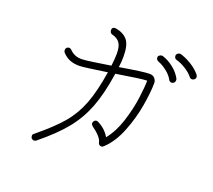

<svg xmlns="http://www.w3.org/2000/svg" viewBox="-130 -935 1260 1134"><g transform="rotate(20 500.0 -368.0)"><path d="M738 -536Q738 -480 723.5 -393.5Q709 -307 674.5 -220Q640 -133 585 -83Q579 -77 572 -77Q564 -77 558 -82Q552 -87 551 -95Q545 -127 486 -170Q474 -179 474 -189Q475 -197 480.5 -203.5Q486 -210 495 -210Q500 -210 505 -207Q554 -183 580 -138Q624 -192 649.5 -272.5Q675 -353 684.5 -425Q694 -497 694 -535Q661 -535 503 -509Q483 -377 449.5 -290Q416 -203 358.5 -132Q301 -61 200 21Q195 26 186 26Q177 26 170 19Q165 13 165 3Q165 -6 173 -11Q271 -91 324 -153Q377 -215 408 -295Q439 -375 459 -502Q313 -480 287 -480Q252 -480 227 -490Q202 -500 180 -523Q174 -531 174 -539Q174 -548 180 -554Q186 -560 195 -560Q203 -560 210 -553Q226 -537 244 -529.5Q262 -522 286 -522Q306 -522 356.5 -529.5Q407 -537 465 -546Q471 -591 471 -622Q471 -669 455.5 -690.5Q440 -712 408 -720Q391 -724 391 -745Q391 -753 396 -757.5Q401 -762 409 -762Q416 -762 419 -761Q466 -752 490 -722Q514 -692 514 -621Q514 -586 509 -553Q657 -578 694 -578Q715 -578 726.5 -565Q738 -552 738 -536ZM923 -641Q905 -664 874 -683Q843 -702 817 -709Q800 -713 800 -732Q800 -739 806.5 -744.5Q813 -750 821 -751Q826 -751 828 -750Q860 -741 896 -719Q932 -697 956 -668Q959 -664 961 -655Q961 -645 954.5 -639Q948 -633 940 -633Q929 -633 923 -641ZM814 -585Q802 -609 774 -631Q746 -653 720 -663Q703 -669 703 -685Q703 -693 710.5 -698.5Q718 -704 726 -704Q731 -704 737 -701Q768 -691 800 -666Q832 -641 850 -609Q854 -603 854 -596Q854 -585 847.5 -579Q841 -573 833 -573Q821 -573 814 -585Z"/></g></svg>

Font: Tsukimi Rounded Light
Style: Regular
Weight: 300
Designer: Takashi Funayama
Foundry: Takashi Funayama
Version: Version 1.032; ttfautohint (v1.8.3)